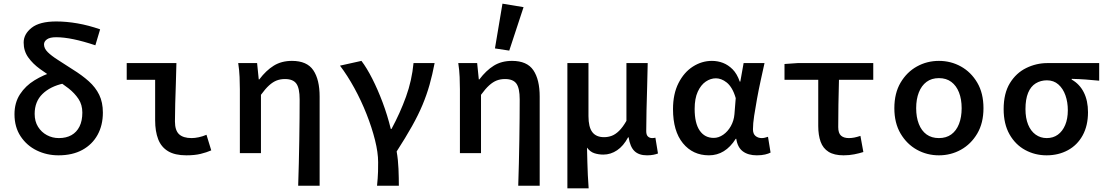

<svg xmlns="http://www.w3.org/2000/svg" viewBox="-20 -835 6040 1047"><path d="M299 12Q235 12 180.5 -14.5Q126 -41 92.5 -91.5Q59 -142 59 -212Q59 -275 89 -321Q119 -367 168 -397Q217 -427 273 -444L327 -380Q254 -364 211.5 -322.5Q169 -281 169 -214Q169 -173 187.5 -143.5Q206 -114 236 -98Q266 -82 301 -82Q341 -82 369.5 -98Q398 -114 413.5 -145Q429 -176 429 -221Q429 -264 408 -295.5Q387 -327 354 -353Q321 -379 281 -403Q238 -430 198.5 -458.5Q159 -487 134 -522Q109 -557 109 -603Q109 -649 152.5 -683.5Q196 -718 287 -718Q342 -718 402.5 -707.5Q463 -697 526 -675L500 -588Q434 -610 381 -621Q328 -632 286 -632Q252 -632 236 -620.5Q220 -609 220 -593Q220 -571 240 -551Q260 -531 295.5 -508.5Q331 -486 377 -456Q427 -425 464 -392Q501 -359 521 -318Q541 -277 541 -221Q541 -152 512 -99.5Q483 -47 429 -17.5Q375 12 299 12Z M996 12Q934 12 896.5 -10.5Q859 -33 842.5 -76Q826 -119 826 -179V-400H671V-491H942Q941 -438 939 -380.5Q937 -323 935.5 -269Q934 -215 934 -173Q934 -124 956.5 -103Q979 -82 1025 -82Q1042 -82 1063.5 -86.5Q1085 -91 1106 -100L1132 -15Q1107 -4 1074.5 4Q1042 12 996 12Z M1606 178Q1608 119 1609.5 56Q1611 -7 1612 -69Q1613 -131 1613.5 -188.5Q1614 -246 1614 -293Q1614 -354 1596 -379Q1578 -404 1534 -404Q1509 -404 1488.5 -396Q1468 -388 1447.5 -369.5Q1427 -351 1403 -318V0H1288V-348Q1288 -378 1286.5 -415Q1285 -452 1279 -491H1382L1391 -402H1394Q1431 -451 1473 -477Q1515 -503 1572 -503Q1654 -503 1688.5 -452Q1723 -401 1723 -308V178Z M2036 178Q2038 156 2039.5 138.5Q2041 121 2041.5 100.5Q2042 80 2042 49Q2042 -3 2025 -71Q2008 -139 1979 -212.5Q1950 -286 1912.5 -354.5Q1875 -423 1834 -477L1951 -503Q1980 -465 2010 -406Q2040 -347 2066.5 -276.5Q2093 -206 2111 -132H2115Q2162 -219 2194 -307.5Q2226 -396 2235 -491H2350Q2338 -428 2322.5 -373Q2307 -318 2284 -263Q2261 -208 2226.5 -146.5Q2192 -85 2143 -9Q2151 36 2153 86Q2155 136 2155 178Z M2806 178Q2808 119 2809.5 56Q2811 -7 2812 -69Q2813 -131 2813.5 -188.5Q2814 -246 2814 -293Q2814 -354 2796 -379Q2778 -404 2734 -404Q2709 -404 2688.5 -396Q2668 -388 2647.5 -369.5Q2627 -351 2603 -318V0H2488V-348Q2488 -378 2486.5 -415Q2485 -452 2479 -491H2582L2591 -402H2594Q2631 -451 2673 -477Q2715 -503 2772 -503Q2854 -503 2888.5 -452Q2923 -401 2923 -308V178ZM2757 -559 2679 -571 2720 -815 2835 -796Z M3074 192V-491H3189V-202Q3189 -142 3210 -114.5Q3231 -87 3274 -87Q3296 -87 3316 -94.5Q3336 -102 3356 -121.5Q3376 -141 3396 -176V-491H3512Q3511 -429 3509 -362.5Q3507 -296 3505.5 -233Q3504 -170 3504 -120Q3504 -99 3513.5 -90.5Q3523 -82 3536 -82Q3540 -82 3544 -82.5Q3548 -83 3554 -84L3568 2Q3558 6 3543 9Q3528 12 3508 12Q3464 12 3440 -11Q3416 -34 3408 -86H3405Q3380 -39 3345 -15.5Q3310 8 3270 8Q3244 8 3221 0.5Q3198 -7 3181 -30Q3182 15 3183 50.5Q3184 86 3185.5 119.5Q3187 153 3190 192Z M3846 12Q3758 12 3704 -54Q3650 -120 3650 -240Q3650 -323 3680 -382Q3710 -441 3758.5 -472Q3807 -503 3862 -503Q3894 -503 3922.5 -492Q3951 -481 3975 -457Q3999 -433 4014 -390H4017L4035 -491H4149Q4139 -446 4128 -395.5Q4117 -345 4108 -295.5Q4099 -246 4092.5 -203.5Q4086 -161 4086 -130Q4086 -105 4100 -93.5Q4114 -82 4134 -82Q4142 -82 4150.5 -84Q4159 -86 4168 -89L4182 -3Q4171 3 4152 7.5Q4133 12 4107 12Q4060 12 4031 -9.5Q4002 -31 3995 -78H3992Q3935 12 3846 12ZM3872 -83Q3899 -83 3924 -100.5Q3949 -118 3965.5 -147.5Q3982 -177 3985 -212L3992 -300Q3983 -331 3970.5 -352Q3958 -373 3943 -385Q3928 -397 3913 -402.5Q3898 -408 3884 -408Q3855 -408 3828.5 -390Q3802 -372 3785 -335Q3768 -298 3768 -241Q3768 -163 3795.5 -123Q3823 -83 3872 -83Z M4580 12Q4529 12 4498.5 -7Q4468 -26 4455 -62Q4442 -98 4442 -148V-400H4258V-486L4330 -491H4742V-400H4555Q4553 -331 4552 -264.5Q4551 -198 4551 -142Q4551 -109 4566 -95.5Q4581 -82 4609 -82Q4624 -82 4639 -85Q4654 -88 4672 -94L4688 -6Q4666 1 4638.5 6.5Q4611 12 4580 12Z M5100 12Q5035 12 4980 -18.5Q4925 -49 4891 -106.5Q4857 -164 4857 -245Q4857 -327 4891 -384.5Q4925 -442 4980 -472.5Q5035 -503 5100 -503Q5165 -503 5220 -472.5Q5275 -442 5309 -384.5Q5343 -327 5343 -245Q5343 -164 5309 -106.5Q5275 -49 5220 -18.5Q5165 12 5100 12ZM5100 -82Q5140 -82 5167.5 -102Q5195 -122 5209.5 -159Q5224 -196 5224 -245Q5224 -294 5209.5 -331Q5195 -368 5167.5 -388.5Q5140 -409 5100 -409Q5060 -409 5032.5 -388.5Q5005 -368 4990.5 -331Q4976 -294 4976 -245Q4976 -196 4990.5 -159Q5005 -122 5032.5 -102Q5060 -82 5100 -82Z M5687 12Q5624 12 5570.5 -17Q5517 -46 5485 -102.5Q5453 -159 5453 -240Q5453 -326 5487 -381.5Q5521 -437 5576 -464Q5631 -491 5692 -491H5974V-395Q5933 -399 5899 -401.5Q5865 -404 5824 -405V-401Q5867 -377 5890 -331.5Q5913 -286 5913 -223Q5913 -150 5884 -97Q5855 -44 5803.5 -16Q5752 12 5687 12ZM5688 -82Q5723 -82 5748.5 -100.5Q5774 -119 5788.5 -153Q5803 -187 5803 -234Q5803 -278 5790 -315Q5777 -352 5751.5 -374.5Q5726 -397 5689 -397Q5655 -397 5628 -380.5Q5601 -364 5586.5 -329Q5572 -294 5572 -240Q5572 -191 5586.5 -155.5Q5601 -120 5627.5 -101Q5654 -82 5688 -82Z"/></svg>

Font: Source Code Pro SemiBold
Style: Regular
Weight: 600
Monospace: yes
Designer: Paul D. Hunt, Teo Tuominen
Foundry: Adobe Systems Incorporated
Version: Version 1.018;hotconv 1.0.116;makeotfexe 2.5.65601